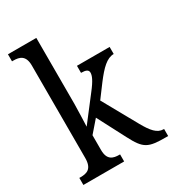

<svg xmlns="http://www.w3.org/2000/svg" viewBox="-183 -863 875 967"><g transform="rotate(-30 254.0 -380.0)"><path d="M15 0H252V-41H248C213 -41 180 -49 180 -108V-194L239 -262L323 -101C370 -10 392 0 496 0H508V-41H505C468 -41 443 -72 413 -125L301 -326L357 -401C402 -460 437 -495 477 -495V-536H287V-495C315 -495 329 -489 329 -472C329 -456 320 -432 283 -385L176 -246C176 -249 180 -339 180 -375V-760H15V-719H23C58 -719 91 -710 91 -651V-113C91 -50 59 -41 23 -41H15Z"/></g></svg>

Font: Noto Serif Myanmar Condensed
Style: Regular
Weight: 400
Width: 3
Designer: Ben Mitchell and the Monotype Design Team
Foundry: Monotype Imaging Inc.
Version: Version 2.106